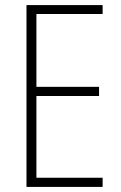

<svg xmlns="http://www.w3.org/2000/svg" viewBox="-20 -734 475 754"><path d="M383 0V-36H123V-357H369V-393H123V-679H383V-714H84V0Z"/></svg>

Font: Noto Sans Myanmar Condensed ExtraLight
Style: Regular
Weight: 200
Width: 3
Designer: Monotype Design Team
Foundry: Monotype Imaging Inc.
Version: Version 2.107